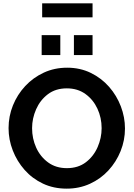

<svg xmlns="http://www.w3.org/2000/svg" viewBox="-20 -1118 796 1143"><path d="M377 5Q299 5 235.5 -25Q172 -55 126.5 -106.5Q81 -158 56 -222.5Q31 -287 31 -355Q31 -426 57 -490.5Q83 -555 130 -605.5Q177 -656 240.5 -685.5Q304 -715 380 -715Q457 -715 520.5 -684Q584 -653 629.5 -601Q675 -549 699.5 -484.5Q724 -420 724 -353Q724 -283 698 -218.5Q672 -154 625.5 -103.5Q579 -53 515.5 -24Q452 5 377 5ZM171 -355Q171 -293 195.5 -239Q220 -185 266.5 -151Q313 -117 378 -117Q445 -117 491 -152Q537 -187 561 -242Q585 -297 585 -355Q585 -417 560 -471Q535 -525 488.5 -558.5Q442 -592 378 -592Q311 -592 265 -557Q219 -522 195 -467.5Q171 -413 171 -355ZM228 -790V-909H339V-790ZM420 -790V-909H531V-790ZM231 -1015V-1098H531V-1015Z"/></svg>

Font: Raleway
Style: Bold
Weight: 700
Designer: Matt McInerney, Pablo Impallari, Rodrigo Fuenzalida
Foundry: Matt McInerney, Pablo Impallari, Rodrigo Fuenzalida
Version: Version 4.026